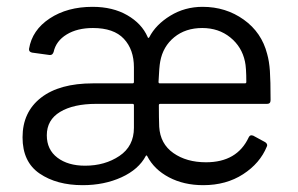

<svg xmlns="http://www.w3.org/2000/svg" viewBox="-20 -534 872 562"><path d="M222 8Q146 8 96 -26Q46 -60 46 -132Q46 -206 100 -248Q154 -290 252 -290H368Q372 -290 372 -294V-337Q372 -389 342.5 -420.5Q313 -452 252 -452Q206 -452 175 -433Q144 -414 137 -382Q134 -373 127 -373Q126 -373 125 -373L74 -380Q65 -382 65 -389Q65 -390 65 -391Q74 -446 125.5 -480Q177 -514 251 -514Q310 -514 352.5 -489.5Q395 -465 412 -426Q413 -423 414 -423Q416 -423 417 -425Q436 -462 478.5 -488Q521 -514 573 -514Q641 -514 693.5 -476.5Q746 -439 762 -376Q768 -355 770 -326.5Q772 -298 772 -241Q772 -230 762 -230H449Q445 -230 445 -226Q445 -188 446 -163Q449 -113 487.5 -86Q526 -59 583 -59Q674 -59 708 -132Q711 -138 716 -138Q718 -138 721 -137L756 -118Q762 -114 762 -109Q762 -107 761 -105Q741 -56 691.5 -24Q642 8 575 8Q518 8 474.5 -15Q431 -38 411 -77Q410 -79 409 -79Q408 -79 407 -78Q386 -38 335.5 -15Q285 8 222 8ZM444 -294Q444 -290 448 -290H697Q701 -290 701 -294Q701 -337 697 -354Q688 -397 654 -424.5Q620 -452 572 -452Q523 -452 490 -425Q457 -398 449 -354Q446 -339 444 -294ZM229 -49Q287 -49 329.5 -77.5Q372 -106 372 -160V-226Q372 -230 368 -230H262Q195 -230 156 -206.5Q117 -183 117 -138Q117 -96 148 -72.5Q179 -49 229 -49Z"/></svg>

Font: LinhAnh
Style: Regular
Weight: 400
Designer: Jeremy Tribby
Foundry: Tribby Type
Version: Version 1.408